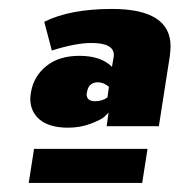

<svg xmlns="http://www.w3.org/2000/svg" viewBox="-20 -728 396 423"><path d="M171.7 -525Q171.7 -524.2 171.2 -522.9Q170.8 -521.7 170.8 -520.8Q170.8 -505 189.2 -505Q205 -505 216.7 -513.3L220 -536.7Q208.3 -546.7 195.8 -546.7Q175 -546.7 171.7 -525ZM48.3 -525Q54.2 -560 82.1 -582.5Q110 -605 155 -605Q202.5 -605 226.7 -580.8L230 -600Q230 -601.7 230.4 -603.3Q230.8 -605 230.8 -606.7Q230.8 -633.3 181.7 -633.3Q146.7 -633.3 94.2 -616.7L77.5 -680Q134.2 -708.3 226.7 -708.3Q355.8 -708.3 355.8 -625.8Q355.8 -620 354.2 -605L330 -450H215L219.2 -480Q215.8 -476.7 210 -470.8Q204.2 -465 180.8 -455.8Q157.5 -446.7 130 -446.7Q89.2 -446.7 67.9 -464.2Q46.7 -481.7 46.7 -510.8Q46.7 -515 48.3 -525ZM43.3 -325 55 -400H305L293.3 -325Z"/></svg>

Font: BoonTook
Style: Italic
Weight: 400
Italic angle: -9°
Designer: Sungsit Sawaiwan
Foundry: FontUni
Version: Version 3.0